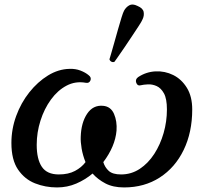

<svg xmlns="http://www.w3.org/2000/svg" viewBox="-20 -810 893 842"><path d="M230 12Q179 12 133.5 -6Q88 -24 59 -66.5Q30 -109 30 -183Q30 -244 51 -301.5Q72 -359 108.5 -405Q145 -451 190.5 -479Q236 -507 285 -508Q311 -509 333 -500.5Q355 -492 369 -480Q382 -470 376.5 -457Q371 -444 356 -447Q311 -455 272 -434.5Q233 -414 203.5 -373.5Q174 -333 157.5 -281Q141 -229 141 -175Q141 -112 163.5 -78.5Q186 -45 238 -45Q280 -45 309 -60.5Q338 -76 355 -99Q343 -129 338 -158.5Q333 -188 334 -210Q336 -272 362 -311Q388 -350 432 -346Q466 -343 480 -310.5Q494 -278 491 -237Q485 -168 433 -99Q440 -76 457 -60.5Q474 -45 511 -45Q556 -45 593 -69.5Q630 -94 656.5 -135Q683 -176 697.5 -226.5Q712 -277 712 -330Q712 -377 699 -400.5Q686 -424 667 -432.5Q648 -441 628.5 -440Q609 -439 597 -436Q583 -432 577.5 -447Q572 -462 586 -472Q621 -495 662 -497Q703 -499 739.5 -481Q776 -463 799.5 -425Q823 -387 823 -330Q823 -230 785.5 -152.5Q748 -75 680.5 -31.5Q613 12 524 12Q476 12 442.5 -5.5Q409 -23 386 -49Q354 -22 314.5 -5Q275 12 230 12ZM482 -539Q475 -536 468.5 -539.5Q462 -543 460 -550Q461 -553 467 -573.5Q473 -594 481 -622.5Q489 -651 497.5 -681Q506 -711 513 -733.5Q520 -756 524 -763Q532 -778 546.5 -786.5Q561 -795 583 -784Q607 -774 610 -757.5Q613 -741 605 -725Q602 -717 589 -697Q576 -677 559 -651.5Q542 -626 525.5 -601.5Q509 -577 496.5 -559.5Q484 -542 482 -539Z"/></svg>

Font: Zen Old Mincho
Style: Bold
Weight: 700
Designer: Yoshimichi Ohira
Foundry: Positype
Version: Version 1.500